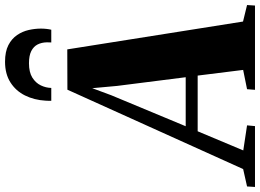

<svg xmlns="http://www.w3.org/2000/svg" viewBox="-239 -877 1032 762"><g transform="rotate(-90 277.0 -496.0)"><path d="M-84 0 -82 -31.5 -13 -47 302 -744.5 462 -745 572.5 -47.5 638 -31.5 636 0H301.5L304 -31.5L380.5 -47L358 -227.5H137L61 -46.5L160.5 -31.5L157.5 0ZM157 -275H351.5L317 -547.5L308 -646L280 -570.5ZM413 -992Q453 -992 478.8 -978.8Q504.5 -965.5 519 -944Q533.5 -922.5 539 -897.8Q544.5 -873 544.5 -849.5Q544.5 -837.5 543.2 -827Q542 -816.5 540 -808.5H489.5Q489.5 -812.5 489.8 -817Q490 -821.5 490 -826.5Q489.5 -847 481.5 -862.8Q473.5 -878.5 455.5 -887.8Q437.5 -897 407 -897Q371.5 -897 350.2 -883.8Q329 -870.5 319.2 -850.2Q309.5 -830 309 -808.5H258Q258 -814.5 258 -820Q258 -825.5 258.5 -831.5Q261 -876 279 -912.5Q297 -949 330.8 -970.5Q364.5 -992 413 -992Z"/></g></svg>

Font: Merriweather 96pt Black
Style: Italic
Weight: 900
Italic angle: -7.8°
Version: Version 2.101